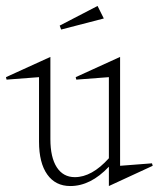

<svg xmlns="http://www.w3.org/2000/svg" viewBox="-42 -604 532 644"><path d="M-22 -345.2 127 -413.1V-137.2Q127 -76.2 148.4 -43Q169.9 -9.8 209 -9.8Q266.1 -9.8 323.2 -73.2V-345.2L213.9 -336.9L211.9 -345.2L360.8 -413.1V-47.9L467.8 -56.2L470.2 -47.9L323.2 20V-44.9Q262.2 20 193.8 20Q144 20 116.5 -18.8Q88.9 -57.6 88.9 -128.9V-345.2L-20 -336.9ZM158.2 -518.1 285.2 -584 306.2 -542 163.1 -504.9Z"/></svg>

Font: Halibut Cnd Thin
Style: Regular
Weight: 250
Width: 3
Designer: Matteo Maggi
Foundry: Collletttivo
Version: Version 3.080 | FøM Fix